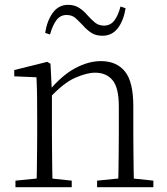

<svg xmlns="http://www.w3.org/2000/svg" viewBox="-20 -775 691 795"><path d="M44 0V-27L154 -38H174L277 -27V0ZM131 0Q132 -24 132.5 -64.5Q133 -105 133.5 -149Q134 -193 134 -226V-281Q134 -333 133.5 -375.5Q133 -418 131 -455L39 -459V-485L176 -519L189 -511L195 -393V-392V-226Q195 -193 195.5 -149Q196 -105 196.5 -64.5Q197 -24 198 0ZM382 0V-27L491 -38H512L615 -27V0ZM469 0Q470 -24 470.5 -64Q471 -104 471.5 -148Q472 -192 472 -226V-334Q472 -412 446 -443Q420 -474 374 -474Q339 -474 290.5 -452.5Q242 -431 184 -368L174 -398H182Q236 -463 291 -492.5Q346 -522 398 -522Q462 -522 497 -479.5Q532 -437 532 -335V-226Q532 -192 532.5 -148Q533 -104 533.5 -64Q534 -24 535 0ZM167 -639Q175 -690 199 -722.5Q223 -755 262 -755Q289 -755 308.5 -742Q328 -729 342 -712Q359 -693 374 -681Q389 -669 411 -669Q437 -669 453 -689.5Q469 -710 479 -748L500 -741Q492 -690 468 -658.5Q444 -627 404 -627Q376 -627 357.5 -639.5Q339 -652 325 -668Q309 -685 294 -699Q279 -713 256 -713Q230 -713 214 -692Q198 -671 187 -632Z"/></svg>

Font: Noto Serif HK ExtraLight
Style: Regular
Weight: 200
Designer: Ryoko NISHIZUKA 西塚涼子 (kana & ideographs); Frank Grießhammer (Latin, Greek & Cyrillic); Wenlong ZHANG 张文龙 (bopomofo); San
Foundry: Adobe
Version: Version 2.002-H1;hotconv 1.1.0;makeotfexe 2.6.0